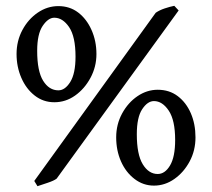

<svg xmlns="http://www.w3.org/2000/svg" viewBox="-20 -624 730 661"><path d="M510 15Q473 15 443 -8Q413 -31 396.5 -68.5Q380 -106 380 -151Q380 -196 400.5 -233.5Q421 -271 453.5 -293Q486 -315 523 -315Q563 -315 592 -293Q621 -271 637 -234Q653 -197 653 -151Q653 -106 633 -68.5Q613 -31 580.5 -8Q548 15 510 15ZM175 -9Q166 -2 143.5 5.5Q121 13 109 17L98 -1L516 -580Q529 -589 547 -595Q565 -601 580 -604L595 -588ZM167 -272Q129 -272 99.5 -295Q70 -318 53.5 -356Q37 -394 37 -438Q37 -483 57 -520.5Q77 -558 110 -580.5Q143 -603 181 -603Q220 -603 249 -581Q278 -559 295 -521Q312 -483 312 -438Q312 -394 291.5 -356Q271 -318 238.5 -295Q206 -272 167 -272ZM510 -276Q488 -276 469.5 -248Q451 -220 451 -162Q451 -92 471.5 -58.5Q492 -25 523 -25Q548 -25 565.5 -54.5Q583 -84 583 -142Q583 -210 561 -243Q539 -276 510 -276ZM167 -563Q146 -563 127 -535Q108 -507 108 -449Q108 -379 128.5 -346Q149 -313 181 -313Q204 -313 222 -342Q240 -371 240 -429Q240 -498 218 -530.5Q196 -563 167 -563Z"/></svg>

Font: ChillKai
Style: Regular
Weight: 400
Designer: ChillType
Foundry: 寒蝉字型
Version: Version 2.000